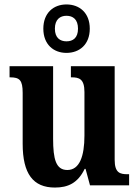

<svg xmlns="http://www.w3.org/2000/svg" viewBox="-20 -834 624 864"><path d="M279 -596C338 -596 384 -634 384 -705C384 -776 338 -814 279 -814C221 -814 175 -776 175 -705C175 -634 221 -596 279 -596ZM279 -648C251 -648 227 -663 227 -705C227 -747 251 -763 279 -763C308 -763 331 -747 331 -705C331 -663 308 -648 279 -648ZM227 10C286 10 330 -10 361 -74H365L385 0H561V-50H554C520 -50 496 -56 496 -115V-536H299V-486H302C336 -486 360 -479 360 -420V-224C360 -131 338 -69 283 -69C232 -69 219 -117 219 -210V-536H23V-486H25C68 -486 82 -474 82 -416V-187C82 -52 129 10 227 10Z"/></svg>

Font: Noto Serif Armenian Condensed
Style: Bold
Weight: 700
Width: 3
Designer: Monotype Design Team
Foundry: Monotype Imaging Inc.
Version: Version 2.008